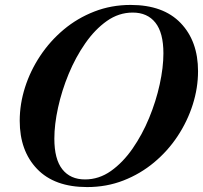

<svg xmlns="http://www.w3.org/2000/svg" viewBox="-20 -747 824 779"><path d="M783.5 -458Q783.5 -390 762 -322.5Q740.5 -255 700.8 -194.8Q661 -134.5 605.2 -88Q549.5 -41.5 481 -14.8Q412.5 12 333.5 12Q201 12 130.5 -61.5Q60 -135 60 -257Q60 -325 81.5 -392.5Q103 -460 143 -520.2Q183 -580.5 238.5 -627Q294 -673.5 362.8 -700.2Q431.5 -727 510 -727Q642.5 -727 713 -653.5Q783.5 -580 783.5 -458ZM200.5 -184.5Q200.5 -101 233 -60Q265.5 -19 325 -19Q381.5 -19 430 -53.2Q478.5 -87.5 517.8 -144Q557 -200.5 585 -268.2Q613 -336 628 -404.8Q643 -473.5 643 -530.5Q643 -614 610.5 -655Q578 -696 518.5 -696Q462 -696 413.5 -661.8Q365 -627.5 325.8 -571Q286.5 -514.5 258.5 -446.8Q230.5 -379 215.5 -310.2Q200.5 -241.5 200.5 -184.5Z"/></svg>

Font: Newsreader Display SemiBold
Style: Italic
Weight: 600
Italic angle: -17°
Designer: Hugues Gentile
Foundry: Production Type
Version: Version 1.001